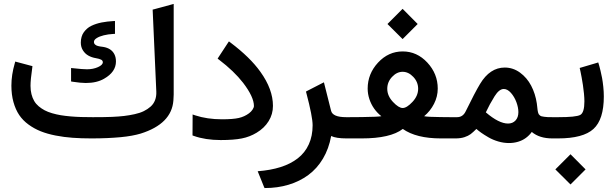

<svg xmlns="http://www.w3.org/2000/svg" viewBox="-20 -700 3112 971"><path d="M449.7 -107.4Q512.2 -107.4 546.4 -108.9Q580.1 -110.4 607.2 -113.5Q634.3 -116.7 660.9 -122.6Q687.5 -128.4 707 -137.9Q726.6 -147.5 741.7 -160.9Q756.8 -174.3 764.2 -193.6Q771.5 -212.9 770.5 -236.8L752 -651.4L759.8 -653.3L846.2 -676.8L858.4 -680.2V-667.5V-221.7Q858.4 -210 856.9 -191.9Q848.1 -73.7 691.4 -24.4Q671.9 -18.6 646.7 -13.9Q621.6 -9.3 590.6 -6.3Q559.6 -3.4 522.7 -1.7Q485.8 0 442.9 0Q390.6 0 347.2 -3.2Q303.7 -6.3 261.2 -14.6Q218.8 -22.9 185.8 -36.1Q152.8 -49.3 124.3 -70.1Q95.7 -90.8 77.1 -118.4Q58.6 -146 48.1 -183.6Q37.6 -221.2 37.6 -267.1Q37.6 -321.3 54.7 -379.9L57.1 -388.7L66.4 -386.2L135.7 -367.7L144 -365.7L143.1 -356.9Q134.3 -297.4 134.3 -266.1Q134.3 -242.7 139.2 -223.6Q144 -204.6 152.8 -189.5Q161.6 -174.3 175.5 -162.6Q189.5 -150.9 205.6 -142.3Q221.7 -133.8 243.4 -127.4Q265.1 -121.1 286.9 -117.4Q308.6 -113.8 336.7 -111.3Q364.7 -108.9 390.9 -108.2Q417 -107.4 449.7 -107.4ZM350.1 -355Q397.9 -349.6 419.9 -349.6Q451.2 -349.6 475.6 -360.6Q500 -371.6 500 -385.3Q500 -393.6 491.5 -398.2Q482.9 -402.8 465.3 -405.8Q444.3 -409.2 427.5 -418.5Q410.6 -427.7 399.7 -444.8Q388.7 -461.9 388.7 -484.4Q388.7 -500 392.6 -513.4Q396.5 -526.9 403.8 -536.9Q411.1 -546.9 420.4 -555.2Q429.7 -563.5 441.9 -569.3Q454.1 -575.2 466.8 -579.3Q479.5 -583.5 494.4 -586.4Q509.3 -589.4 522.7 -590.8Q536.1 -592.3 551.3 -593.3L561.5 -593.8V-583.5V-538.1V-528.8L552.2 -528.3Q526.9 -526.9 504.9 -521.5Q482.9 -516.1 469 -507.3Q455.1 -498.5 455.1 -488.3Q455.1 -480 460.7 -474.9Q466.3 -469.7 475.3 -467.3Q484.4 -464.8 501.5 -462.9Q522.5 -459.5 536.9 -450Q551.3 -440.4 558.8 -425Q566.4 -409.7 566.4 -389.2Q566.4 -335.9 506.3 -301.8Q469.2 -280.3 414.1 -280.3Q388.7 -280.3 347.7 -286.6L339.4 -288.1V-296.4V-345.2V-356Z M966.8 -116.7Q1027.8 -96.7 1102.5 -96.7Q1158.2 -96.7 1187.3 -103.3Q1216.3 -109.9 1239.3 -127Q1250 -134.8 1257.1 -145.5Q1264.2 -156.2 1264.2 -164.1Q1264.2 -209.5 1209.5 -281.2Q1163.6 -340.3 1087.9 -397.9L1080.6 -403.3L1085.4 -411.1L1131.8 -481.9L1137.7 -490.7L1146 -484.4Q1244.6 -410.2 1296.9 -336.9Q1360.4 -248.5 1360.4 -164.6Q1360.4 -122.6 1338.6 -87.4Q1316.9 -52.2 1277.8 -28.8Q1243.2 -7.8 1202.6 0.2Q1162.1 8.3 1096.2 8.3Q1019 8.3 960 -12.7L953.6 -15.1V-22L954.1 -107.4V-121.1Z M1750 0H1732.9Q1679.7 0 1654.8 -12.2Q1643.1 52.2 1613.3 102.3Q1583.5 152.3 1539.6 184.8Q1495.6 217.3 1439.9 234.1Q1384.3 251 1319.3 251H1317.9L1314.9 244.6L1288.1 178.2L1283.2 166Q1348.1 161.1 1398.9 145Q1449.7 128.9 1486.1 100.6Q1522.5 72.3 1541.7 30Q1561 -12.2 1561 -66.4Q1561 -109.9 1529.3 -229.5L1527.3 -236.8L1534.2 -240.7L1607.4 -278.3L1618.2 -283.7L1621.1 -272Q1632.8 -228 1654.3 -140.1Q1662.1 -107.4 1730.5 -107.4H1750Q1753.4 -107.4 1756.1 -92.5Q1758.8 -77.6 1758.8 -62.5V-45.9Q1758.8 -30.3 1756.1 -15.1Q1753.4 0 1750 0Z M2257.3 0H2210Q2085 0 2017.1 -47.9Q1954.6 0 1809.1 0H1744.1Q1725.6 0 1725.6 -45.9V-62.5Q1725.6 -107.4 1744.1 -107.4L1809.6 -107.9Q1891.6 -108.9 1908.7 -112.3Q1887.7 -128.9 1872.3 -150.6Q1856.9 -172.4 1848.1 -198.7Q1839.4 -225.1 1839.4 -252Q1839.4 -326.7 1891.8 -383.3Q1944.3 -439.9 2016.6 -439.9Q2088.9 -439.9 2141.4 -383.3Q2193.8 -326.7 2193.8 -252Q2193.8 -211.9 2175 -175Q2156.2 -138.2 2125 -112.3Q2143.6 -108.4 2208 -107.9L2257.3 -107.4Q2260.7 -107.4 2263.4 -92.5Q2266.1 -77.6 2266.1 -62.5V-45.9Q2266.1 -30.3 2263.4 -15.1Q2260.7 0 2257.3 0ZM2094.7 -251Q2094.7 -285.2 2070.3 -311Q2045.9 -336.9 2016.1 -336.9Q1986.8 -336.9 1962.6 -311Q1938.5 -285.2 1938.5 -251Q1938.5 -215.3 1967.3 -184.6Q1996.1 -153.8 2016.6 -153.8Q2037.1 -153.8 2065.9 -184.6Q2094.7 -215.3 2094.7 -251ZM2016.1 -655.3 2092.3 -578.6 2016.1 -502.4 1939.5 -578.6Z M2783.2 0H2773.4Q2708 0 2669.4 -32.7Q2656.7 -15.1 2639.4 -2.4Q2622.1 10.3 2600.3 16.8Q2578.6 23.4 2553.7 23.4Q2527.3 23.4 2499.8 15.4Q2472.2 7.3 2449.7 -5.9Q2427.2 -19 2413.8 -28.6Q2400.4 -38.1 2389.2 -47.9Q2372.1 -30.8 2360.1 -21.7Q2348.1 -12.7 2328.9 -6.3Q2309.6 0 2283.7 0H2252Q2233.4 0 2233.4 -45.9V-62.5Q2233.4 -107.4 2252 -107.4H2291.5Q2320.8 -107.4 2335 -136.7Q2382.3 -233.4 2407.7 -275.4Q2457.5 -358.4 2532.7 -358.4Q2574.7 -358.4 2609.9 -332.8Q2645 -307.1 2666.3 -266.6Q2687.5 -226.1 2694.8 -177.2Q2695.8 -169.4 2697 -158.9Q2698.2 -148.4 2698.7 -143.6Q2699.2 -138.7 2700.9 -132.1Q2702.6 -125.5 2704.3 -122.8Q2706.1 -120.1 2710.2 -116.5Q2714.4 -112.8 2719 -111.8Q2723.6 -110.8 2732.2 -109.4Q2740.7 -107.9 2750.5 -107.7Q2760.3 -107.4 2774.9 -107.4H2783.2Q2786.6 -107.4 2789.3 -92.5Q2792 -77.6 2792 -62.5V-45.9Q2792 -30.3 2789.3 -15.1Q2786.6 0 2783.2 0ZM2549.3 -75.2Q2572.8 -75.2 2587.2 -90.8Q2601.6 -106.4 2601.6 -132.8Q2601.6 -156.2 2591.6 -183.3Q2581.5 -210.4 2564 -230.2Q2546.4 -250 2527.8 -250Q2504.4 -250 2481.4 -213.4Q2456.1 -172.9 2437 -131.8Q2502.9 -75.2 2549.3 -75.2Z M2777.8 -107.4H2803.7Q2893.1 -107.4 2914.3 -118.7Q2935.5 -129.9 2935.5 -187.5Q2935.5 -204.1 2933.3 -226.8Q2931.2 -249.5 2928 -269.8Q2924.8 -290 2921.6 -308.1Q2918.5 -326.2 2916 -336.9L2913.6 -347.7L2911.6 -356.4L2920.4 -358.9L2996.1 -381.3L3005.4 -384.3L3008.3 -375Q3009.3 -371.6 3011 -365.7Q3012.7 -359.9 3017.1 -341.8Q3021.5 -323.7 3024.9 -305.4Q3028.3 -287.1 3031 -261.5Q3033.7 -235.8 3033.7 -212.4Q3033.7 -95.7 2981.4 -47.9Q2929.2 0 2801.8 0H2777.8Q2759.3 0 2759.3 -45.9V-62.5Q2759.3 -107.4 2777.8 -107.4ZM2865.2 80.1 2941.4 156.7 2865.2 232.9 2788.6 156.7Z"/></svg>

Font: Samim Medium FD
Style: Medium-FD
Weight: 500
Foundry: DejaVu fonts team - Redesigned by Saber Rastikerdar
Version: Version 4.0.5